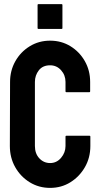

<svg xmlns="http://www.w3.org/2000/svg" viewBox="-20 -905 493 935"><path d="M224 10Q169 10 124.5 -17.5Q80 -45 54 -91Q28 -137 28 -194L29 -506Q29 -561 54.5 -606.5Q80 -652 124.5 -679.5Q169 -707 224 -707Q279 -707 323 -680Q367 -653 393 -607.5Q419 -562 419 -506V-460Q419 -456 415 -456H303Q299 -456 299 -460V-506Q299 -539 277.5 -563Q256 -587 224 -587Q188 -587 169 -562.5Q150 -538 150 -506V-194Q150 -157 171.5 -134Q193 -111 224 -111Q256 -111 277.5 -136.5Q299 -162 299 -194V-240Q299 -244 303 -244H416Q420 -244 420 -240V-194Q420 -137 393.5 -91Q367 -45 323 -17.5Q279 10 224 10ZM167 -764Q163 -764 163 -768V-881Q163 -885 167 -885H280Q284 -885 284 -881V-768Q284 -764 280 -764Z"/></svg>

Font: Staatliches
Style: Regular
Weight: 400
Designer: Brian LaRossa & Erica Carras
Foundry: Type Brut Foundry
Version: Version 1.000; ttfautohint (v1.8.2) -l 8 -r 50 -G 200 -x 14 